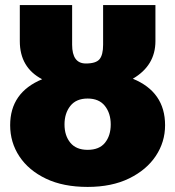

<svg xmlns="http://www.w3.org/2000/svg" viewBox="-20 -716 690 756"><path d="M325 20Q229 20 161 -12.5Q93 -45 56.5 -100Q20 -155 20 -223Q20 -352 146 -404Q58 -450 58 -554V-696H264V-540Q264 -466 318 -466Q358 -466 372 -483Q386 -500 386 -540V-696H592V-554Q592 -458 503 -406Q630 -354 630 -223Q630 -157 593.5 -102Q557 -47 488.5 -13.5Q420 20 325 20ZM325 -126Q371 -126 393.5 -154Q416 -182 416 -226Q416 -270 393 -299Q370 -328 325 -328Q280 -328 257 -299Q234 -270 234 -226Q234 -182 257 -154Q280 -126 325 -126Z"/></svg>

Font: Trujillo Black
Style: Regular
Weight: 900
Designer: Fira Sans original fonts by bBox Type GmbH, Carrois Corporate GbR, & Edenspiekermann AG / Changes by Cristiano Sobral
Foundry: Fira Sans original fonts by bBox Type GmbH, Carrois Corporate GbR, & Edenspiekermann AG / Changes by Cristiano Sobral
Version: Version 4.301;July 28, 2020;FontCreator 13.0.0.2655 64-bit